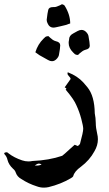

<svg xmlns="http://www.w3.org/2000/svg" viewBox="-58 -610 513 901"><path d="M147.5 270.5Q131.3 270.5 115.2 264.6Q75.2 252 42 230Q22.5 219.2 16.1 200.2Q12.7 189.5 3.4 182.1Q-17.1 163.1 -22.9 140.1Q-25.9 125 -37.1 113.3Q-38.1 112.8 -38.1 109.9Q-38.1 107.9 -36.6 106.9Q-31.7 104.5 -26.9 104.5Q-22.5 104.5 -17.6 109.9Q8.3 129.9 45.9 142.6Q60.5 147.5 75.7 147.5Q85 147.5 94.2 145.5Q172.4 142.1 233.9 121.1Q242.2 115.2 269.5 89.8L292.5 69.3L307.1 75.2Q314.5 70.3 317.4 64.9Q332.5 9.8 332.5 -5.4Q332.5 -18.1 323.5 -52Q314.5 -85.9 300.8 -115.2Q290 -142.6 250 -189.5Q253.4 -191.4 253.4 -193.4Q253.4 -196.3 245.6 -200.2Q259.3 -220.2 273.4 -239.3Q272.5 -246.1 265.6 -252.4Q258.8 -258.8 258.8 -265.1Q258.8 -268.1 260.3 -271L262.2 -270Q305.2 -253.4 333 -223.1L352.1 -200.7Q385.7 -159.7 386.7 -78.1Q391.1 -57.1 391.4 -33.4Q391.6 -9.8 397.9 16.6Q401.4 30.3 401.4 43.5Q401.4 72.3 385.3 99.6Q362.8 141.6 321.8 172.4Q291 194.3 285.6 216.8Q284.7 220.2 274.9 226.1Q227.1 254.4 169.9 268.1Q158.7 270.5 147.5 270.5ZM114.7 167Q127.4 167 137.2 161.6Q130.4 157.7 124.5 157.7Q117.2 157.7 105 166.5ZM186 -322.8Q177.2 -322.8 167.5 -328.4Q157.7 -334 147.9 -339.4Q127 -349.6 107.9 -364.7Q119.6 -402.8 146.5 -428.7L155.3 -437Q160.6 -440.4 169.4 -440.4Q174.8 -434.6 189.9 -422.9Q196.8 -418.5 204.6 -416.5Q224.6 -412.1 224.6 -397.5Q224.6 -384.3 218.3 -350.6Q216.3 -343.3 210.9 -336.9Q199.7 -322.8 186 -322.8ZM308.1 -352.1Q299.3 -352.1 293.9 -355.5L285.2 -363.8Q264.2 -384.3 264.2 -408.7Q264.2 -416 266.1 -423.3V-424.3Q266.1 -443.4 286.6 -453.6Q296.4 -459 306.2 -464.4Q315.9 -469.7 324.7 -469.7Q338.4 -469.7 349.6 -456.1Q355 -449.7 356.9 -442.4Q363.3 -408.2 363.3 -395Q363.3 -380.9 343.3 -376.5Q335.4 -374.5 328.6 -369.6Q313.5 -358.4 308.1 -352.1ZM192.9 -480.5Q173.3 -480.5 164.6 -502Q161.1 -509.8 161.1 -517.1Q165 -551.3 168.5 -564Q171.9 -576.7 190.4 -576.7H195.3Q202.1 -576.7 208.5 -579.1Q226.6 -585.9 232.9 -590.3Q242.2 -587.9 245.6 -583Q271.5 -541 271.5 -500Q249 -491.2 226.1 -486.8Q214.8 -484.4 206.5 -482.4Q198.2 -480.5 192.9 -480.5Z"/></svg>

Font: Kurland
Style: Regular
Weight: 400
Designer: GGBot
Version: 0.22